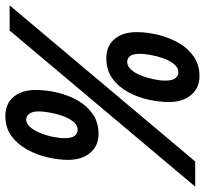

<svg xmlns="http://www.w3.org/2000/svg" viewBox="-81 -705 765 717"><g transform="rotate(-90 301.5 -346.5)"><path d="M-37 0 546 -693H640L57 0ZM376 16Q332 16 305.5 -15Q279 -46 279 -98Q279 -133 287.5 -173Q296 -213 315.5 -249.5Q335 -286 366.5 -309Q398 -332 443 -332Q488 -332 514 -301.5Q540 -271 540 -219Q540 -179 529.5 -137Q519 -95 499 -60.5Q479 -26 448 -5Q417 16 376 16ZM390 -63Q408 -63 421 -79.5Q434 -96 442.5 -120Q451 -144 455 -168Q459 -192 459 -206Q459 -233 450.5 -243.5Q442 -254 429 -254Q413 -254 400 -239.5Q387 -225 378 -202Q369 -179 364 -155Q359 -131 359 -111Q359 -85 368 -74Q377 -63 390 -63ZM160 -361Q116 -361 89.5 -392Q63 -423 63 -475Q63 -509 72 -549.5Q81 -590 100.5 -626Q120 -662 151 -685.5Q182 -709 228 -709Q272 -709 298 -678.5Q324 -648 324 -596Q324 -555 314 -513.5Q304 -472 284 -437.5Q264 -403 233 -382Q202 -361 160 -361ZM175 -439Q193 -439 206 -455.5Q219 -472 227.5 -496.5Q236 -521 240 -545Q244 -569 244 -583Q244 -609 235 -620Q226 -631 214 -631Q198 -631 185.5 -616.5Q173 -602 163.5 -579Q154 -556 149 -531.5Q144 -507 144 -488Q144 -461 153 -450Q162 -439 175 -439Z"/></g></svg>

Font: Ubuntu Sans Mono SemiBold
Style: Italic
Weight: 600
Italic angle: -13.5°
Monospace: yes
Designer: Dalton Maag Ltd
Foundry: Dalton Maag Ltd
Version: Version 1.006